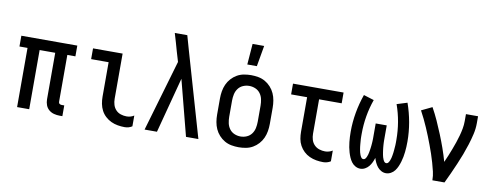

<svg xmlns="http://www.w3.org/2000/svg" viewBox="-63 -1076 3626 1406"><g transform="rotate(10 1750.0 -373.5)"><path d="M440 8H420Q398 8 377 2.5Q356 -3 339.5 -17Q323 -31 315.5 -51.5Q308 -72 308 -94V-440H192V0H102V-440H42V-520H458V-440H398V-94Q398 -89 399 -85Q400 -81 403.5 -78Q407 -75 411 -73.5Q415 -72 420 -72H440Z M903 8Q877 8 851 3.5Q825 -1 801.5 -12Q778 -23 758.5 -41Q739 -59 727 -82Q715 -105 710 -131Q705 -157 705 -184V-440H575V-520H795V-184Q795 -161 801.5 -139.5Q808 -118 823 -102Q838 -86 859.5 -79Q881 -72 903 -72Q918 -72 932 -76Q946 -80 958 -88V-8Q946 0 932 4Q918 8 903 8Z M1050 0 1205 -530 1183 -604Q1174 -637 1164.5 -669.5Q1155 -702 1145 -735H1238L1269 -626L1450 0H1358L1251 -413L1142 0Z M1750 8Q1723 8 1696 3Q1669 -2 1645.5 -15.5Q1622 -29 1603.5 -49.5Q1585 -70 1574 -94.5Q1563 -119 1558.5 -146Q1554 -173 1554 -200V-320Q1554 -347 1558.5 -374Q1563 -401 1574 -425.5Q1585 -450 1603.5 -470.5Q1622 -491 1645.5 -504.5Q1669 -518 1696 -523Q1723 -528 1750 -528Q1777 -528 1804 -523Q1831 -518 1854.5 -504.5Q1878 -491 1896.5 -470.5Q1915 -450 1926 -425.5Q1937 -401 1941.5 -374Q1946 -347 1946 -320V-200Q1946 -173 1941.5 -146Q1937 -119 1926 -94.5Q1915 -70 1896.5 -49.5Q1878 -29 1854.5 -15.5Q1831 -2 1804 3Q1777 8 1750 8ZM1750 -72Q1774 -72 1796 -81.5Q1818 -91 1832 -110Q1846 -129 1851 -152.5Q1856 -176 1856 -200V-320Q1856 -344 1851 -367.5Q1846 -391 1832 -410Q1818 -429 1796 -438.5Q1774 -448 1750 -448Q1726 -448 1704 -438.5Q1682 -429 1668 -410Q1654 -391 1649 -367.5Q1644 -344 1644 -320V-200Q1644 -176 1649 -152.5Q1654 -129 1668 -110Q1682 -91 1704 -81.5Q1726 -72 1750 -72ZM1708 -600 1720 -755H1806L1779 -600Z M2379 8Q2353 8 2327 3.5Q2301 -1 2277 -12Q2253 -23 2234 -41Q2215 -59 2202.5 -82Q2190 -105 2185.5 -131Q2181 -157 2181 -184V-440H2062V-520H2438V-440H2270V-184Q2270 -161 2276.5 -139.5Q2283 -118 2298.5 -102Q2314 -86 2335.5 -79Q2357 -72 2379 -72Q2393 -72 2407.5 -76Q2422 -80 2434 -88V-8Q2422 0 2407.5 4Q2393 8 2379 8Z M2655 8Q2636 8 2618.5 -1.5Q2601 -11 2589.5 -26.5Q2578 -42 2570.5 -59.5Q2563 -77 2557.5 -95.5Q2552 -114 2548.5 -132.5Q2545 -151 2543 -170Q2541 -189 2540 -208Q2539 -227 2539 -247Q2539 -318 2551.5 -389Q2564 -460 2588 -528L2665 -504Q2643 -442 2632 -377Q2621 -312 2621 -246Q2621 -236 2621 -226Q2621 -216 2621.5 -206.5Q2622 -197 2623 -187Q2624 -177 2624.5 -167.5Q2625 -158 2626.5 -148.5Q2628 -139 2629.5 -129Q2631 -119 2633.5 -109.5Q2636 -100 2639.5 -91Q2643 -82 2649 -73.5Q2655 -65 2665 -65Q2674 -65 2679.5 -72Q2685 -79 2688.5 -87.5Q2692 -96 2694.5 -104Q2697 -112 2698.5 -121Q2700 -130 2701.5 -138.5Q2703 -147 2704 -155.5Q2705 -164 2706 -173Q2707 -182 2707.5 -190.5Q2708 -199 2708.5 -207.5Q2709 -216 2709 -225Q2709 -234 2709 -242.5Q2709 -251 2709 -260V-338H2791V-260Q2791 -251 2791 -242.5Q2791 -234 2791 -225Q2791 -216 2791.5 -207.5Q2792 -199 2792.5 -190.5Q2793 -182 2794 -173Q2795 -164 2796 -155.5Q2797 -147 2798.5 -138.5Q2800 -130 2801.5 -121Q2803 -112 2805.5 -104Q2808 -96 2811.5 -87.5Q2815 -79 2820.5 -72Q2826 -65 2835 -65Q2845 -65 2851 -73.5Q2857 -82 2860.5 -91Q2864 -100 2866.5 -109.5Q2869 -119 2870.5 -129Q2872 -139 2873.5 -148.5Q2875 -158 2875.5 -167.5Q2876 -177 2877 -187Q2878 -197 2878.5 -206.5Q2879 -216 2879 -226Q2879 -236 2879 -246Q2879 -312 2868 -377Q2857 -442 2835 -504L2912 -528Q2936 -460 2948.5 -389Q2961 -318 2961 -247Q2961 -227 2960 -208Q2959 -189 2957 -170Q2955 -151 2951.5 -132.5Q2948 -114 2942.5 -95.5Q2937 -77 2929.5 -59.5Q2922 -42 2910.5 -26.5Q2899 -11 2881.5 -1.5Q2864 8 2845 8Q2827 8 2810.5 -1Q2794 -10 2782.5 -24Q2771 -38 2763 -55Q2755 -72 2750 -89Q2745 -72 2737 -55Q2729 -38 2717.5 -24Q2706 -10 2689.5 -1Q2673 8 2655 8Z M3190 0Q3190 -33 3182.5 -64.5Q3175 -96 3166 -127.5Q3157 -159 3146.5 -190Q3136 -221 3124.5 -251.5Q3113 -282 3101 -312.5Q3089 -343 3076 -372.5Q3063 -402 3049 -431.5Q3035 -461 3019 -490L3098 -528Q3123 -483 3144 -436.5Q3165 -390 3184.5 -342Q3204 -294 3221 -246Q3238 -198 3252 -148Q3264 -174 3274.5 -200Q3285 -226 3295 -252Q3305 -278 3314 -304.5Q3323 -331 3330.5 -358Q3338 -385 3343 -412.5Q3348 -440 3348 -468V-520H3438V-468Q3438 -427 3428.5 -386Q3419 -345 3406.5 -305.5Q3394 -266 3379.5 -227.5Q3365 -189 3348.5 -151Q3332 -113 3315 -75Q3298 -37 3280 0Z"/></g></svg>

Font: Iosevka Custom Medium
Style: Regular
Weight: 500
Monospace: yes
Designer: Belleve Invis
Foundry: Belleve Invis
Version: Version 32.5.0; ttfautohint (v1.8.4)